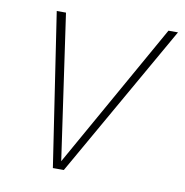

<svg xmlns="http://www.w3.org/2000/svg" viewBox="-65 -593 631 655"><g transform="rotate(10 250.0 -265.0)"><path d="M160 0H198L500 -530H467L184 -28L112 -530H80Z"/></g></svg>

Font: Geist Thin
Style: Italic
Weight: 100
Italic angle: -12°
Designer: Basement.studio, Andrés Briganti, Mateo Zaragoza
Foundry: Basement.studio, Vercel, Andrés Briganti, Guido Ferreyra, Mateo Zaragoza
Version: Version 1.500